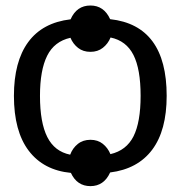

<svg xmlns="http://www.w3.org/2000/svg" viewBox="-20 -604 640 680"><path d="M29.3 -264.6Q29.3 -385.7 79.8 -454.8Q130.4 -523.9 230 -535.6Q251.5 -584.5 300.3 -584.5Q348.1 -584.5 370.1 -536.1Q570.3 -514.2 570.3 -264.6Q570.3 -142.1 519 -73.7Q467.8 -5.4 370.1 6.8Q348.1 55.2 300.3 55.2Q252.9 55.2 231 8.3Q134.3 -1 81.8 -70.1Q29.3 -139.2 29.3 -264.6ZM121.6 -264.6Q121.6 -169.9 147.5 -118.7Q173.3 -67.4 228.5 -56.2Q237.3 -79.6 255.6 -94.2Q273.9 -108.9 300.3 -108.9Q326.2 -108.9 344 -94.7Q361.8 -80.6 371.1 -58.1Q427.7 -71.3 452.9 -121.3Q478 -171.4 478 -264.6Q478 -359.4 452.6 -409.4Q427.2 -459.5 371.6 -471.2Q362.3 -448.7 344.2 -434.6Q326.2 -420.4 300.3 -420.4Q274.4 -420.4 256.6 -434.3Q238.8 -448.2 229.5 -470.2Q172.4 -457.5 147 -406.5Q121.6 -355.5 121.6 -264.6Z"/></svg>

Font: Cousine
Style: Regular
Weight: 400
Monospace: yes
Designer: Steve Matteson
Foundry: Monotype Imaging Inc.
Version: Version 1.21